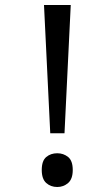

<svg xmlns="http://www.w3.org/2000/svg" viewBox="-20 -734 423 768"><path d="M181 -201 156 -714H263L238 -201ZM147 -54Q147 -91 165 -106Q183 -121 209 -121Q234 -121 252.5 -106Q271 -91 271 -54Q271 -18 252.5 -2Q234 14 209 14Q183 14 165 -2Q147 -18 147 -54Z"/></svg>

Font: umalayalam25
Style: Book
Weight: 400
Designer: Jelle Bosma - Monotype Design Team
Foundry: Monotype Imaging Inc.
Version: Version 2.003